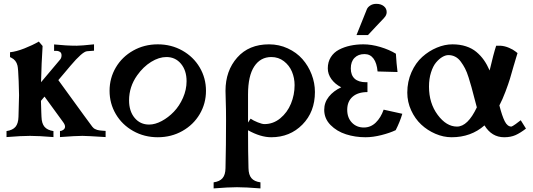

<svg xmlns="http://www.w3.org/2000/svg" viewBox="-20 -726 2827 1019"><path d="M14.6 1.5V-30.3Q47.4 -35.2 62.3 -53Q77.1 -70.8 78.1 -106Q81.1 -196.8 81.1 -220.7Q81.1 -238.3 79.1 -294.9Q76.7 -361.8 72.8 -377.9Q65.9 -407.2 39.6 -419.9Q36.6 -421.4 33.2 -422.9V-448.7Q66.4 -452.1 109.4 -469Q152.3 -485.8 186 -505.4L206.1 -481.9Q200.2 -393.1 197.8 -289.6L299.3 -410.2Q306.6 -418.9 306.6 -432.6Q306.6 -438.5 304.7 -442.9Q302.7 -447.3 299.6 -449.7Q296.4 -452.1 292.7 -453.6Q289.1 -455.1 284.7 -455.6Q280.3 -456.1 277.3 -456.1Q274.4 -456.1 270.5 -456.1L267.1 -455.6V-490.2Q331.5 -483.4 387.2 -483.4Q411.1 -483.4 479 -490.7V-457L441.9 -454.1Q417.5 -452.1 354 -377Q347.7 -369.1 325.2 -342.8Q302.7 -316.4 289.6 -300.8L427.2 -111.3Q447.3 -84 469.7 -53.7Q473.1 -49.3 477.1 -45.9Q481 -42.5 486.6 -40.3Q492.2 -38.1 495.8 -36.6Q499.5 -35.2 506.8 -34.2Q514.2 -33.2 517.1 -33Q520 -32.7 529.1 -32Q538.1 -31.2 540.5 -31.2V1.5Q439 -4.9 417.5 -4.9Q382.8 -4.9 298.3 1.5V-30.3Q309.1 -31.2 317.1 -37.8Q325.2 -44.4 325.2 -53.7Q325.2 -64.5 314.5 -78.6Q301.3 -96.7 267.8 -142.8Q234.4 -189 216.3 -213.4Q210 -205.6 197.3 -190.9Q197.8 -181.6 198.2 -162.6Q198.7 -143.6 199.2 -129.4Q199.7 -115.2 200.2 -106Q201.2 -70.8 216.3 -53Q231.4 -35.2 263.7 -30.3V1.5Q184.1 -4.9 139.2 -4.9Q94.2 -4.9 14.6 1.5Z M594.7 -120.4Q561.5 -176.8 561.5 -244.1Q561.5 -311.5 594.7 -367.9Q627.9 -424.3 686.8 -457.5Q745.6 -490.7 817.4 -490.7Q889.2 -490.7 948 -457.5Q1006.8 -424.3 1040 -367.9Q1073.2 -311.5 1073.2 -244.1Q1073.2 -176.8 1040 -120.4Q1006.8 -64 948 -30.8Q889.2 2.4 817.4 2.4Q745.6 2.4 686.8 -30.8Q627.9 -64 594.7 -120.4ZM708 -326.2Q665 -265.6 665 -193.4Q665 -135.7 694.6 -100.3Q724.1 -64.9 771.5 -64.9Q803.2 -64.9 838.4 -83.7Q873.5 -102.5 902.8 -133.1Q932.1 -163.6 951.2 -206.8Q970.2 -250 970.2 -294.9Q970.2 -352.1 940.4 -387.7Q910.6 -423.3 863.3 -423.3Q823.7 -423.3 782 -397.5Q740.2 -371.6 708 -326.2Z M1419.4 2.4Q1362.8 2.4 1296.4 -34.7Q1296.4 81.5 1298.8 166Q1299.3 201.7 1314.5 219.5Q1329.6 237.3 1362.3 241.7V273.9Q1283.2 267.6 1237.8 267.6Q1192.9 267.6 1113.8 273.9V241.7Q1146 237.3 1161.1 219.5Q1176.3 201.7 1176.8 166.5Q1179.7 44.4 1179.7 -89.4Q1179.7 -149.4 1178.2 -186.5Q1176.8 -223.6 1176.8 -244.1Q1176.8 -350.1 1238.8 -420.4Q1300.8 -490.7 1407.7 -490.7Q1460.9 -490.7 1507.3 -469.2Q1553.7 -447.8 1585 -412.4Q1616.2 -377 1633.8 -331.3Q1651.4 -285.6 1651.4 -237.8Q1651.4 -132.3 1585 -64.9Q1518.6 2.4 1419.4 2.4ZM1296.4 -225.1V-75.7L1310.1 -96.2Q1324.7 -85.9 1347.9 -76.7Q1371.1 -67.4 1383.3 -67.4Q1430.2 -67.4 1467.5 -98.1Q1504.9 -128.9 1524.2 -175.8Q1543.5 -222.7 1543.5 -274.4Q1543.5 -312 1529.5 -345.5Q1515.6 -378.9 1486.8 -401.1Q1458 -423.3 1419.9 -423.3Q1362.3 -423.3 1329.3 -373.3Q1296.4 -323.2 1296.4 -225.1Z M1933.1 -540H1872.1L1927.2 -677.2Q1931.6 -688 1945.1 -696.8Q1958.5 -705.6 1977.5 -705.6Q2001.5 -705.6 2016.8 -693.4Q2032.2 -681.2 2032.2 -661.6Q2032.2 -645 2018.6 -631.3H2019Q2004.9 -616.7 1975.8 -585.7Q1946.8 -554.7 1933.1 -540ZM1700.7 -143.1Q1700.7 -96.7 1734.1 -62.7Q1767.6 -28.8 1816.4 -13.2Q1865.2 2.4 1919.9 2.4Q1959 2.4 2004.2 -9Q2049.3 -20.5 2080.1 -35.2Q2102.5 -79.1 2115.2 -122.1L2016.1 -144Q2001 -101.1 1974.1 -75.2Q1947.3 -49.3 1911.1 -49.3Q1872.6 -49.3 1847.7 -75.2Q1822.8 -101.1 1822.8 -143.1Q1822.8 -187.5 1851.1 -212.4Q1879.4 -237.3 1930.2 -237.3V-289.6H1922.9Q1882.8 -289.6 1862.3 -308.3Q1841.8 -327.1 1841.8 -362.8Q1841.8 -398.9 1861.6 -418.9Q1881.3 -439 1914.6 -439Q1944.8 -439 1962.4 -415Q1980 -391.1 1983.9 -346.7L2089.8 -343.8Q2084 -389.6 2081.1 -440.9Q2045.9 -462.4 1998.5 -476.6Q1951.2 -490.7 1908.7 -490.7Q1871.6 -490.7 1838.9 -483.6Q1806.2 -476.6 1778.8 -462.2Q1751.5 -447.8 1735.6 -422.4Q1719.7 -397 1719.7 -363.3Q1719.7 -332.5 1739 -305.9Q1758.3 -279.3 1791 -262.7Q1750 -243.7 1725.3 -212.9Q1700.7 -182.1 1700.7 -143.1Z M2613.3 -483.4H2636.2Q2659.2 -481.9 2681.6 -472.2Q2704.1 -462.4 2715.3 -453.1L2726.6 -444.3Q2723.1 -434.1 2716.8 -411.9Q2710.4 -389.6 2707.5 -380.4V-380.9Q2694.3 -334 2686.3 -307.4Q2678.2 -280.8 2662.6 -239.5Q2647 -198.2 2630.4 -166.5Q2644.5 -110.8 2658.7 -82.5Q2672.9 -54.2 2694.3 -54.2Q2697.8 -54.2 2720.2 -69.8H2719.7Q2722.2 -71.8 2743.7 -87.9L2771.5 -43.5Q2741.7 -20.5 2716.1 -9Q2690.4 2.4 2655.8 2.4Q2589.8 2.4 2551.3 -60.5Q2479.5 2.4 2377 2.4Q2333.5 2.4 2291 -15.9Q2248.5 -34.2 2215.6 -64.9Q2182.6 -95.7 2162.1 -140.4Q2141.6 -185.1 2141.6 -234.4Q2141.6 -293 2163.8 -342.8Q2186 -392.6 2221.2 -424.1Q2256.3 -455.6 2298.3 -473.1Q2340.3 -490.7 2381.3 -490.7Q2420.9 -490.7 2453.1 -480.2Q2485.4 -469.7 2508.5 -450.2Q2531.7 -430.7 2548.3 -407Q2564.9 -383.3 2578.6 -352.1Q2599.6 -441.9 2613.3 -483.4ZM2405.3 -54.2Q2462.4 -54.2 2510.7 -156.2Q2505.4 -175.3 2496.8 -208.5Q2488.3 -241.7 2482.2 -263.9Q2476.1 -286.1 2467 -314.9Q2458 -343.8 2448.2 -362.5Q2438.5 -381.3 2425.5 -398.9Q2412.6 -416.5 2396 -425Q2379.4 -433.6 2359.9 -433.6Q2344.7 -433.6 2327.6 -423.6Q2310.5 -413.6 2294.4 -394.5Q2278.3 -375.5 2267.6 -341.8Q2256.8 -308.1 2256.8 -266.1Q2256.8 -178.2 2303 -116.2Q2349.1 -54.2 2405.3 -54.2Z"/></svg>

Font: Flanker
Style: Bold
Weight: 700
Designer: Flanker
Foundry: Flanker
Version: Version 2.021